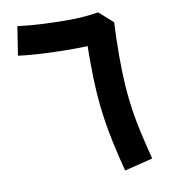

<svg xmlns="http://www.w3.org/2000/svg" viewBox="-79 -753 735 835"><g transform="rotate(-10 288.0 -335.5)"><path d="M33.9 -558.2Q92.3 -550.7 154.3 -548Q216.3 -545.4 278.4 -545.4Q296.6 -545.4 310.9 -545.8Q325.2 -546.1 339.6 -546.8Q339.4 -529.7 339.2 -513.4Q339.1 -497.1 339.1 -480.6Q339.1 -403.8 343.2 -341.6Q347.3 -279.4 355.7 -223.4Q364 -167.5 376.5 -110.1Q389 -52.7 406.4 14.3L531.2 -16.6Q514.8 -81.7 502.6 -135.3Q490.5 -189 482.7 -240.4Q475 -291.9 471.1 -349.6Q467.3 -407.3 467.3 -480.6Q467.3 -518.1 468.4 -554.6Q469.6 -591.2 471.1 -629L409.8 -683.5Q382.2 -678.7 349.2 -675.8Q316.2 -672.9 279.3 -672.9Q221.9 -672.9 165.7 -675.6Q109.5 -678.3 53.6 -685.1Z"/></g></svg>

Font: Estedad-VF-FD Black
Style: Regular
Weight: 900
Designer: Amin Abedi
Version: Version 4.000